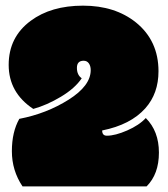

<svg xmlns="http://www.w3.org/2000/svg" viewBox="-20 -664 593 679"><path d="M540.5 -412.1Q540.5 -333.5 494.1 -281.2Q441.9 -222.7 341.3 -202.6Q341.3 -184.1 357.9 -184.1Q387.2 -184.1 429.7 -202.6Q472.2 -221.2 495.6 -246.6Q542 -200.2 542 -124.3Q542 -48.3 498.5 -4.9H59.6Q22 -61 22 -129.2Q22 -197.3 48.3 -243.7Q144.5 -262.2 222.7 -311.5Q300.8 -360.8 300.8 -416Q300.8 -430.7 294.2 -439.9Q287.6 -449.2 275.9 -449.2Q252 -449.2 252 -424.1Q252 -398.9 269 -387.2Q245.1 -351.6 195.3 -321.8Q145.5 -292 97.7 -278.8Q10.7 -336.4 10.7 -434.6Q10.7 -532.7 88.4 -590.3Q160.6 -644 273.7 -644Q386.7 -644 460.9 -584.5Q540.5 -520 540.5 -412.1Z"/></svg>

Font: Modak
Style: Regular
Weight: 400
Version: Version 1.036;PS Version 1.000;hotconv 1.0.79;makeotf.lib2.5